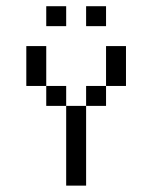

<svg xmlns="http://www.w3.org/2000/svg" viewBox="-20 -582 478 602"><path d="M312.5 -437.5H375V-312.5H312.5ZM250 -312.5H312.5V-250H250ZM187.5 -250H250V0H187.5ZM125 -312.5H187.5V-250H125ZM62.5 -437.5H125V-312.5H62.5ZM125 -562.5H187.5V-500H125ZM250 -562.5H312.5V-500H250Z"/></svg>

Font: Pixel Operator SC
Style: Regular
Weight: 400
Designer: Jayvee Enaguas (GrandChaos9000)
Foundry: The Grandoplex Project
Version: Version 1.4.1 (September 5, 2015)